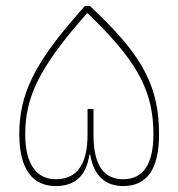

<svg xmlns="http://www.w3.org/2000/svg" viewBox="-20 -616 601 647"><path d="M168 11C231 11 271 -22 281 -95H284C296 -23 336 11 395 11C474 11 516 -44 516 -164C516 -318 464 -421 315 -565L283 -596H266L239 -565C95 -400 45 -297 45 -164C45 -44 91 11 168 11ZM168 -12C105 -12 65 -60 65 -164C65 -287 112 -383 246 -540L273 -571H276L306 -541C448 -399 497 -302 497 -164C497 -60 461 -12 395 -12C330 -12 295 -59 295 -162V-249H275V-162C275 -59 237 -12 168 -12Z"/></svg>

Font: IBM Plex Arabic Thin
Style: Regular
Weight: 100
Designer: Mike Abbink, Paul van der Laan, Pieter van Rosmalen, Wael Morcos, Khajak Apelian
Foundry: Bold Monday
Version: Version 1.0